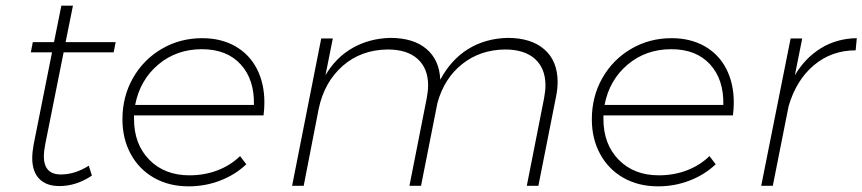

<svg xmlns="http://www.w3.org/2000/svg" viewBox="-20 -657 3050 679"><path d="M140 -147Q135 -120 135 -105Q135 -40 195 -40Q245 -40 294 -71L305 -36Q250 1 190 1Q144 1 119 -24.5Q94 -50 94 -98Q94 -118 99 -146L164 -472H89L96 -508H171L197 -637H238L212 -508H389L382 -472H205Z M454 -249V-236Q454 -147 508 -92Q562 -37 650 -37Q703 -37 749 -54.5Q795 -72 829 -105L851 -76Q812 -39 759 -18.5Q706 2 647 2Q578 2 525 -28Q472 -58 442.5 -112Q413 -166 413 -235Q413 -316 450.5 -381.5Q488 -447 552.5 -484.5Q617 -522 695 -522Q762 -522 812 -493.5Q862 -465 888.5 -413.5Q915 -362 915 -294Q915 -272 912 -249ZM458 -286H878Q880 -376 831 -429.5Q782 -483 694 -483Q604 -483 539.5 -428.5Q475 -374 458 -286Z M1952 -367Q1952 -342 1946 -313L1884 0H1843L1904 -309Q1909 -336 1909 -355Q1909 -415 1872 -448.5Q1835 -482 1766 -482Q1678 -481 1614.5 -430.5Q1551 -380 1527 -293L1469 0H1428L1489 -309Q1494 -336 1494 -355Q1494 -415 1457 -448.5Q1420 -482 1351 -482Q1257 -481 1192 -424Q1127 -367 1107 -272L1054 0H1013L1116 -521H1157L1131 -391Q1168 -454 1227 -487.5Q1286 -521 1360 -523Q1442 -523 1488 -484Q1534 -445 1537 -375Q1575 -446 1635.5 -483.5Q1696 -521 1775 -523Q1859 -523 1905.5 -482Q1952 -441 1952 -367Z M2114 -249V-236Q2114 -147 2168 -92Q2222 -37 2310 -37Q2363 -37 2409 -54.5Q2455 -72 2489 -105L2511 -76Q2472 -39 2419 -18.5Q2366 2 2307 2Q2238 2 2185 -28Q2132 -58 2102.5 -112Q2073 -166 2073 -235Q2073 -316 2110.5 -381.5Q2148 -447 2212.5 -484.5Q2277 -522 2355 -522Q2422 -522 2472 -493.5Q2522 -465 2548.5 -413.5Q2575 -362 2575 -294Q2575 -272 2572 -249ZM2118 -286H2538Q2540 -376 2491 -429.5Q2442 -483 2354 -483Q2264 -483 2199.5 -428.5Q2135 -374 2118 -286Z M3010 -522 3006 -479Q2921 -479 2858.5 -426.5Q2796 -374 2769 -282L2713 0H2672L2776 -521H2817L2791 -391Q2828 -453 2884 -487Q2940 -521 3010 -522Z"/></svg>

Font: Gontserrat ExtraLight
Style: Italic
Weight: 275
Italic angle: -11.3°
Designer: Julieta Ulanovsky
Foundry: Julieta Ulanovsky
Version: Version 6.001